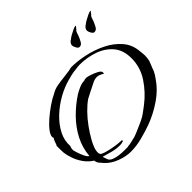

<svg xmlns="http://www.w3.org/2000/svg" viewBox="-163 -746 922 922"><g transform="rotate(-45 298.0 -285.0)"><path d="M229 23Q195 23 158 9Q121 -5 98 -30Q86 -43 80 -51Q74 -59 72 -72Q48 -87 31.5 -110.5Q15 -134 6.5 -159Q-2 -184 -4 -201Q-5 -213 -5 -224.5Q-5 -236 -5 -247V-248Q-8 -251 -3 -251Q-1 -258 3.5 -270Q8 -282 12 -286V-287Q10 -291 10 -295Q10 -308 24.5 -327Q39 -346 62.5 -366.5Q86 -387 113.5 -406Q141 -425 167 -437Q183 -447 205.5 -451Q228 -455 251.5 -457.5Q275 -460 293 -463Q298 -464 303 -465.5Q308 -467 312 -467Q354 -467 402.5 -456.5Q451 -446 494 -424.5Q537 -403 566 -369.5Q595 -336 599 -290Q600 -279 601 -271.5Q602 -264 602 -256Q602 -242 598 -223Q596 -216 589 -200Q582 -184 580 -176Q576 -167 570.5 -158Q565 -149 559 -141Q529 -96 480.5 -63Q432 -30 379 -10Q346 2 305.5 12.5Q265 23 229 23ZM206 -4H235V-5Q249 -6 263 -9.5Q277 -13 290 -16Q296 -18 306 -22Q316 -26 327 -31Q338 -36 348.5 -40.5Q359 -45 365 -48Q383 -56 399 -68Q415 -80 431 -92Q480 -130 513.5 -181Q547 -232 547 -293Q547 -348 518.5 -381.5Q490 -415 444.5 -431Q399 -447 348 -447Q341 -447 333.5 -446Q326 -445 319 -444Q304 -443 289 -439.5Q274 -436 260 -432Q222 -422 182.5 -400Q143 -378 109.5 -346.5Q76 -315 57 -278Q38 -241 41 -202Q38 -197 37 -190.5Q36 -184 36 -178Q37 -173 42.5 -156Q48 -139 56 -123Q64 -107 72 -104Q76 -156 100 -202Q124 -248 161.5 -286Q199 -324 242 -352Q255 -360 274 -368.5Q293 -377 310 -377Q314 -379 318.5 -379.5Q323 -380 327 -380Q334 -380 352 -374Q370 -368 386 -359.5Q402 -351 402 -341Q402 -339 401 -338L402 -333Q380 -347 365 -347Q352 -347 340 -341.5Q328 -336 317 -330Q304 -323 290 -316.5Q276 -310 262 -302Q240 -287 216 -262.5Q192 -238 171 -209Q150 -180 134.5 -152Q119 -124 114 -104Q112 -96 112 -87Q112 -80 115 -75Q119 -69 135 -64Q151 -59 171 -55Q191 -51 209 -49Q227 -47 236 -47L237 -40H234Q225 -36 212 -36Q187 -36 162.5 -42.5Q138 -49 114 -56Q116 -50 118 -44Q120 -38 122 -32Q127 -20 142.5 -14Q158 -8 176 -6Q194 -4 206 -4ZM510 -507Q502 -507 495.5 -519Q489 -531 489 -538Q489 -545 494.5 -552.5Q500 -560 507 -563Q511 -567 523 -574Q535 -581 548 -587Q561 -593 566 -593H567Q569 -593 569 -592Q569 -591 568 -590Q567 -589 565 -586.5Q563 -584 560 -580Q559 -578 556.5 -576Q554 -574 553 -573Q551 -569 548.5 -563Q546 -557 544 -549Q538 -534 530.5 -520.5Q523 -507 510 -507ZM409 -507Q401 -507 394.5 -519Q388 -531 388 -538Q388 -545 393.5 -552.5Q399 -560 406 -563Q410 -567 422 -574Q434 -581 447 -587Q460 -593 465 -593H466Q468 -593 468 -592Q468 -591 467 -590Q466 -589 464 -586.5Q462 -584 459 -580Q458 -578 455.5 -576Q453 -574 452 -573Q450 -569 447.5 -563Q445 -557 443 -549Q437 -534 429.5 -520.5Q422 -507 409 -507Z"/></g></svg>

Font: Qwitcher Grypen
Style: Bold
Weight: 700
Designer: Robert E. Leuschke
Foundry: Robert E. Leuschke
Version: Version 1.100; ttfautohint (v1.8.3)